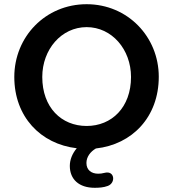

<svg xmlns="http://www.w3.org/2000/svg" viewBox="-20 -698 824 913"><path d="M392 -99C272 -99 181 -187 181 -332C181 -463 272 -569 392 -569C512 -569 603 -463 603 -332C603 -187 511 -99 392 -99ZM430 195C449 195 472 194 493 186C532 171 525 111 477 124C466 127 456 128 447 128C415 128 391 111 391 77C391 48 410 23 436 8C609 -11 735 -142 735 -333C735 -523 587 -678 392 -678C196 -678 48 -523 48 -332C48 -143 173 -13 345 7C324 32 312 61 312 91C312 155 356 195 430 195Z"/></svg>

Font: SN Pro SemiBold
Style: Regular
Weight: 600
Designer: Tobias Whetton
Foundry: Supernotes
Version: Version 1.003;Glyphs 3.3 (3324)